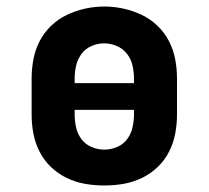

<svg xmlns="http://www.w3.org/2000/svg" viewBox="-20 -561 640 589"><path d="M300 8Q270 8 241 3Q212 -2 185 -15Q158 -28 136.5 -48.5Q115 -69 101.5 -95.5Q88 -122 82.5 -151Q77 -180 77 -210V-320Q77 -350 82.5 -379Q88 -408 101.5 -434.5Q115 -461 137 -482Q159 -503 185.5 -515.5Q212 -528 241 -534.5Q270 -541 300 -541Q330 -541 359 -534.5Q388 -528 414.5 -515.5Q441 -503 463 -482Q485 -461 498.5 -434.5Q512 -408 517.5 -379Q523 -350 523 -320V-210Q523 -180 517.5 -151Q512 -122 498.5 -95.5Q485 -69 463.5 -48.5Q442 -28 415 -15Q388 -2 359 3Q330 8 300 8ZM209 -306H391V-320Q391 -340 386.5 -360Q382 -380 369.5 -396Q357 -412 338 -420Q319 -428 299 -428Q279 -428 260 -419.5Q241 -411 229.5 -395Q218 -379 213.5 -359.5Q209 -340 209 -320ZM300 -102Q320 -102 339 -110Q358 -118 370 -134Q382 -150 386.5 -170Q391 -190 391 -210V-224H209V-210Q209 -190 213.5 -170Q218 -150 230 -134Q242 -118 261 -110Q280 -102 300 -102Z"/></svg>

Font: Iosevka Slab XBdEx
Style: Regular
Weight: 800
Width: 7
Monospace: yes
Designer: Belleve Invis
Foundry: Belleve Invis
Version: Version 11.1.0; ttfautohint (v1.8.3)